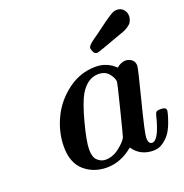

<svg xmlns="http://www.w3.org/2000/svg" viewBox="-124 -786 871 909"><g transform="rotate(-20 311.5 -332.0)"><path d="M104 -149.9Q104 -223.1 137 -292.5Q169.9 -361.8 233.4 -408.9Q296.9 -456.1 374 -456.1Q431.2 -456.1 472.2 -416Q494.1 -435.1 517.1 -435.1Q535.2 -435.1 548.6 -424.1Q562 -413.1 562 -393.1Q562 -380.9 523.4 -230.5Q484.9 -80.1 484.9 -57.1Q484.9 -26.4 503.9 -25.9Q537.1 -25.9 564.9 -138.2Q567.9 -152.3 573 -157.2Q578.1 -162.1 592.8 -162.1H597.2Q623 -162.1 623 -145Q622.1 -139.2 619.6 -128.7Q617.2 -118.2 607.7 -91.1Q598.1 -64 585 -43.5Q571.8 -22.9 548.8 -5.9Q525.9 11.2 498 11.2Q431.2 11.2 396 -41Q334 10.7 264.2 11.2Q196.3 11.2 150.1 -29.3Q104 -69.8 104 -149.9ZM211.9 -97.2Q211.9 -59.1 229.5 -42.5Q247.1 -25.9 269 -25.9Q306.2 -25.9 339.1 -51.5Q372.1 -77.1 381.8 -97.2Q383.8 -101.1 414.8 -224.6Q445.8 -348.1 445.8 -354Q445.8 -372.1 427.5 -395.5Q409.2 -418.9 374 -418.9Q319.8 -418.9 282.2 -356.9Q259.3 -316.9 235.6 -227.1Q211.9 -137.2 211.9 -97.2ZM380.9 -547.9Q380.9 -557.6 404.8 -576.2Q420.9 -587.4 438.5 -600.1Q456.1 -612.8 466.6 -620.8Q477.1 -628.9 489 -637.5Q501 -646 507.6 -650.4Q514.2 -654.8 522 -659.9Q529.8 -665 534.4 -667.5Q539.1 -669.9 543.9 -671.9Q548.8 -673.8 553 -674.3Q557.1 -674.8 561 -674.8Q581.1 -674.8 593.5 -660.9Q606 -647 606 -627.9Q606 -619.1 603.5 -611.6Q601.1 -604 598.1 -598.4Q595.2 -592.8 589.1 -587.9Q583 -583 579.1 -580.1Q575.2 -577.1 568.1 -573.5Q561 -569.8 557.6 -568.4Q554.2 -566.9 547.6 -564.5Q541 -562 540 -562Q413.1 -515.1 404.8 -515.1Q392.6 -515.1 386.7 -527.6Q380.9 -540 380.9 -547.9Z"/></g></svg>

Font: CMU Serif
Style: BoldItalic
Weight: 700
Italic angle: -14.04°
Version: Version 0.7.0